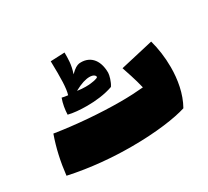

<svg xmlns="http://www.w3.org/2000/svg" viewBox="-104 -643 879 811"><g transform="rotate(-30 335.5 -237.0)"><path d="M380 -256C392 -273 400 -303 400 -314C400 -381 363 -414 313 -409C302 -407 290 -401 270 -381C284 -421 283 -452 283 -480L214 -477C216 -393 215 -345 206 -316C196 -317 185 -319 177 -321C168 -296 164 -271 163 -246C186 -240 219 -237 254 -237C295 -237 341 -242 380 -256ZM249 -314C280 -331 304 -338 322 -338C340 -338 350 -331 350 -322C348 -317 323 -310 288 -310C276 -310 263 -311 249 -313ZM623 -337 462 -300C469 -278 485 -234 496 -187C464 -184 426 -182 385 -182C287 -182 172 -191 71 -207C50 -148 37 -88 30 -25C136 -2 240 6 331 6C450 6 547 -8 600 -25C630 -78 641 -142 641 -202C641 -251 634 -298 623 -337Z"/></g></svg>

Font: FilmFarsi_V5 Display
Style: Regular
Weight: 400
Designer: Borna Izadpanah
Foundry: Borna Izadpanah
Version: Version 1.000;PS 001.000;hotconv 1.0.88;makeotf.lib2.5.64775